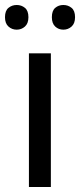

<svg xmlns="http://www.w3.org/2000/svg" viewBox="-31 -750 321 770"><path d="M173 0H85V-536H173ZM-11 -681Q-11 -707 3 -718.5Q17 -730 36 -730Q55 -730 69 -718.5Q83 -707 83 -681Q83 -656 69 -643.5Q55 -631 36 -631Q17 -631 3 -643.5Q-11 -656 -11 -681ZM177 -681Q177 -707 190.5 -718.5Q204 -730 223 -730Q242 -730 256 -718.5Q270 -707 270 -681Q270 -656 256 -643.5Q242 -631 223 -631Q204 -631 190.5 -643.5Q177 -656 177 -681Z"/></svg>

Font: Noto Sans Hebrew
Style: Regular
Weight: 400
Designer: Monotype Design Team
Foundry: Monotype Imaging Inc.
Version: Version 2.003